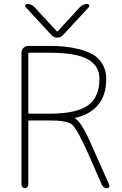

<svg xmlns="http://www.w3.org/2000/svg" viewBox="-20 -992 632 991"><path d="M126 -410.2Q126 -405.3 130.9 -405.3H236.3Q374 -405.3 433.6 -447.8Q493.2 -490.2 493.2 -585Q493.2 -651.4 434.1 -685.5Q375 -719.7 236.3 -719.7H130.9Q126 -719.7 126 -714.8ZM112.3 -955.1Q107.4 -960 110.4 -965.8Q113.3 -971.7 119.1 -971.7Q142.6 -971.7 158.2 -955.1L272.5 -831.1Q275.4 -828.1 278.3 -831.1L392.6 -955.1Q408.2 -971.7 431.6 -971.7Q437.5 -971.7 439.9 -965.3Q442.4 -959 438.5 -955.1L304.7 -810.5Q293 -797.9 275.4 -797.9Q257.8 -797.9 246.1 -810.5ZM368.2 -383.8Q367.2 -383.8 367.2 -382.3Q367.2 -380.9 368.2 -380.9Q384.8 -369.1 399.4 -346.7Q421.9 -314.5 455.1 -237.3L543.9 -38.1Q544.9 -35.2 544.9 -33.2Q544.9 -29.3 543 -26.4Q539.1 -20.5 533.2 -20.5Q513.7 -20.5 505.9 -38.1L423.8 -224.6Q401.4 -271.5 388.7 -294.9Q376 -318.4 363.8 -335.9Q351.6 -353.5 334 -358.9Q316.4 -364.3 296.4 -367.2Q276.4 -370.1 236.3 -370.1H130.9Q126 -370.1 126 -365.2V-38.1Q126 -31.2 120.6 -25.9Q115.2 -20.5 108.4 -20.5Q101.6 -20.5 96.2 -25.9Q90.8 -31.2 90.8 -38.1V-720.7Q90.8 -734.4 101.1 -744.6Q111.3 -754.9 125 -754.9H236.3Q278.3 -754.9 313.5 -751.5Q348.6 -748 389.6 -737.8Q430.7 -727.5 460 -710.4Q489.3 -693.4 508.8 -661.1Q528.3 -628.9 528.3 -585Q528.3 -496.1 482.4 -446.3Q442.4 -400.4 368.2 -383.8Z"/></svg>

Font: Gen Jyuu Gothic ExtraLight
Style: Regular
Weight: 100
Designer: [Source Han Sans]
Ryoko NISHIZUKA  (kana & ideographs); Paul D. Hunt (Latin, Greek & Cyrillic); Wenlong ZHANG  (bopomofo
Version: Version 1.002.20150607